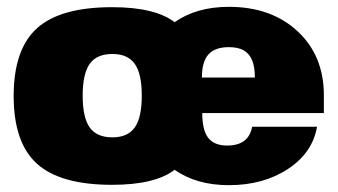

<svg xmlns="http://www.w3.org/2000/svg" viewBox="-20 -530 988 562"><path d="M572 -199Q572 -149 589.5 -126.5Q607 -104 645 -104Q708 -104 718 -159H908Q895 -83 823 -35.5Q751 12 650 12Q555 12 491 -33Q434 11 308 11Q157 11 88.5 -50.5Q20 -112 20 -249Q20 -386 88.5 -447.5Q157 -509 308 -509Q434 -509 491 -465Q555 -510 650 -510Q774 -510 851 -438.5Q928 -367 928 -251V-199ZM309 -128Q354 -128 374.5 -157Q395 -186 395 -250Q395 -314 374.5 -343Q354 -372 309 -372Q263 -372 242.5 -343Q222 -314 222 -250Q222 -186 242.5 -157Q263 -128 309 -128ZM650 -392Q609 -392 590 -370.5Q571 -349 571 -303H726Q726 -334 718 -353.5Q710 -373 693.5 -382.5Q677 -392 650 -392H651Z"/></svg>

Font: Fivo Sans Black
Style: Regular
Weight: 900
Designer: Alexander Slobzheninov
Foundry: Alexander Slobzheninov
Version: 1.0